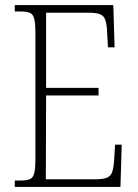

<svg xmlns="http://www.w3.org/2000/svg" viewBox="-20 -734 540 754"><path d="M38 0V-25H61Q85 -25 97.5 -30.5Q110 -36 114.5 -54Q119 -72 119 -108V-605Q119 -642 114.5 -660Q110 -678 97.5 -683.5Q85 -689 61 -689H38V-714H425L430 -548H404L401 -601Q400 -635 394.5 -653Q389 -671 374.5 -677.5Q360 -684 329 -684H161V-389H367V-359H161L160 -30H356Q386 -30 400.5 -36.5Q415 -43 420.5 -58.5Q426 -74 428 -102L432 -166H458L453 0Z"/></svg>

Font: Noto Serif Tamil Condensed ExtraLight
Style: Regular
Weight: 200
Width: 3
Designer: Indian Type Foundry, Tom Grace, and the Monotype Design Team
Foundry: Monotype Imaging Inc.
Version: Version 2.004; ttfautohint (v1.8.4.7-5d5b)